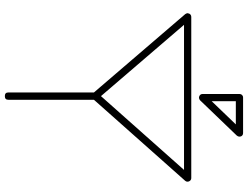

<svg xmlns="http://www.w3.org/2000/svg" viewBox="-135 -869 1019 789"><g transform="rotate(90 374.5 -474.5)"><path d="M36.1 -742.7C35.2 -740.2 34.7 -738.3 34.2 -735.8C34.7 -732.4 35.6 -729.5 38.1 -726.1L359.9 -351.1V0C359.9 10.3 364.7 15.1 375 15.1C385.3 15.1 390.1 10.3 390.1 0V-351.1L723.1 -726.1C725.6 -729 726.6 -731.9 726.6 -735.4C726.6 -737.8 726.1 -739.7 725.1 -742.2C722.2 -748 717.8 -751 711.9 -751H49.8C43.5 -751 38.6 -748 36.1 -742.7ZM678.2 -721.2 375 -379.9 82 -721.2ZM366.2 -797.9C366.2 -791.5 369.1 -786.6 375 -784.2C377.4 -783.2 379.4 -782.7 381.3 -782.7C385.3 -782.7 388.7 -784.2 392.1 -787.1L537.1 -938C540 -941.4 541.5 -945.3 541.5 -949.2C541.5 -951.2 541 -953.1 540.5 -955.1C538.1 -960.9 533.2 -963.9 526.9 -963.9H380.9C371.6 -963.9 366.2 -957 366.2 -949.2ZM396 -934.1H491.2L396 -835Z"/></g></svg>

Font: Nemoy
Style: Light
Weight: 300
Designer: BSozoo
Foundry: BSozoo
Version: Version 001.000